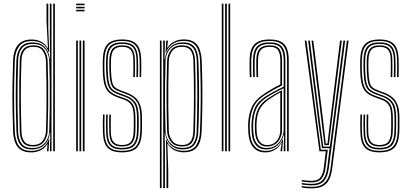

<svg xmlns="http://www.w3.org/2000/svg" viewBox="-20 -820 2225 1041"><path d="M277.5 0H268.5V-800H277.5ZM259.2 0H250.8L252.5 -100.2H250.2Q246.5 -59.2 220.5 -34.5Q194.5 -9.8 152.5 -9.8Q110.5 -9.8 90.8 -34.5Q71 -59.2 69 -107.5Q66.8 -170 65.9 -232.2Q65 -294.5 65.8 -359Q66.5 -423.5 69 -492.5Q71 -536.8 91.2 -563.4Q111.5 -590 157.8 -590Q198 -590 222 -565.5Q246 -541 249.8 -502H252L250.2 -609.8V-800H259.2ZM156 -17.5Q187.5 -17.5 207.4 -31.5Q227.2 -45.5 236.9 -66.6Q246.5 -87.8 247 -109.8Q249 -174.5 249.8 -238Q250.5 -301.5 249.9 -364.5Q249.2 -427.5 247 -490.5Q246.2 -512 237.4 -533.1Q228.5 -554.2 209.5 -568.1Q190.5 -582 159 -582Q116.8 -582 98.1 -557.6Q79.5 -533.2 78.2 -492.5Q76 -423 75.2 -361Q74.5 -299 75.2 -237.4Q76 -175.8 78.2 -107.2Q79.5 -65.5 96.8 -41.5Q114 -17.5 156 -17.5ZM157.8 -25.8Q120.5 -25.8 104.4 -47.5Q88.2 -69.2 87 -107.8Q85 -177.2 84.4 -241.6Q83.8 -306 84.5 -368.1Q85.2 -430.2 87 -492.5Q88.2 -531.2 105.9 -552.8Q123.5 -574.2 160.2 -574.2Q203.2 -574.2 220.4 -547.6Q237.5 -521 238.2 -490.8Q240.5 -427.5 241.2 -365.5Q242 -303.5 241.2 -240.1Q240.5 -176.8 238.2 -110Q237.5 -77.8 218.5 -51.8Q199.5 -25.8 157.8 -25.8ZM158 -33.8Q195.5 -33.8 211.9 -57.2Q228.2 -80.8 229.2 -110Q231.5 -177.5 232.1 -241.4Q232.8 -305.2 232 -367.2Q231.2 -429.2 229.2 -490.5Q228.2 -518.8 213.2 -542.5Q198.2 -566.2 160.5 -566.2Q127.8 -566.2 112.5 -546.4Q97.2 -526.5 96.2 -492Q93 -396.8 93 -303.6Q93 -210.5 96.2 -108Q97.2 -72.8 111.4 -53.2Q125.5 -33.8 158 -33.8ZM149.2 6.2Q99.5 6.2 76.5 -22.6Q53.5 -51.5 51 -107.2Q48.8 -168.8 47.8 -231.4Q46.8 -294 47.6 -359Q48.5 -424 51 -492.2Q53.2 -547.5 77.5 -576.6Q101.8 -605.8 152.5 -605.8Q179.8 -605.8 202.8 -594.2Q225.8 -582.8 237.5 -559.8H239.8L232.2 -706V-800H241.8V-664.5L247 -537.8H243.5Q233.2 -568 209.8 -582.9Q186.2 -597.8 154.8 -597.8Q104 -597.8 83 -568.1Q62 -538.5 60.2 -492.8Q57.8 -427.2 56.8 -364.1Q55.8 -301 56.6 -237.4Q57.5 -173.8 60.2 -107.2Q62.2 -57.5 82.6 -29.6Q103 -1.8 150.8 -1.8Q186 -1.8 211 -19.8Q236 -37.8 244.5 -65.5H246.8L243.2 0H234.8L235 -5.8L237.8 -38.5H236Q224.2 -17.8 201.2 -5.8Q178.2 6.2 149.2 6.2Z M393 -791.8V-800H438.5V-791.8ZM393 -758.5V-766.8H438.5V-758.5ZM393 -775V-783.2H438.5V-775ZM429.2 0V-600H438.5V0ZM393 0V-600H402V0ZM411 0V-600H420.2V0Z M641.2 6Q588 6 563.9 -18.8Q539.8 -43.5 538.2 -101.2Q537.8 -125.2 537.5 -149.1Q537.2 -173 538.5 -199.2H547Q546 -173 546.1 -148Q546.2 -123 546.8 -101.8Q548 -48.2 570 -25.1Q592 -2 641.2 -2Q693.5 -2 715.6 -25.6Q737.8 -49.2 740 -100.5Q741 -115 741.1 -127.8Q741.2 -140.5 741.1 -153.5Q741 -166.5 741 -181.5Q741 -239.5 722.5 -267.6Q704 -295.8 664 -310.2L631 -322.5Q610 -330 598 -339.5Q586 -349 580.4 -370.2Q574.8 -391.5 573 -434.2Q572.5 -450.2 572.5 -464.5Q572.5 -478.8 573 -496.8Q574.8 -538.2 590.6 -556.2Q606.5 -574.2 642.5 -574.2Q678.5 -574.2 694.4 -556.5Q710.2 -538.8 711.2 -497.5Q711.8 -480.2 711.9 -456.5Q712 -432.8 711 -402H702.5Q703.8 -431 703.5 -454.5Q703.2 -478 702.8 -497Q702 -535 687.6 -550.6Q673.2 -566.2 642.5 -566.2Q611.2 -566.2 597.2 -550.1Q583.2 -534 582 -496.8Q581.5 -478.8 581.4 -466.1Q581.2 -453.5 582 -434.2Q583.5 -396 588 -376.1Q592.5 -356.2 603.2 -346.9Q614 -337.5 633.8 -330L666.2 -318Q692.2 -308.2 710.9 -293.1Q729.5 -278 739.6 -251.6Q749.8 -225.2 749.8 -181.5Q749.8 -166.5 749.9 -153.4Q750 -140.2 749.9 -127.5Q749.8 -114.8 749 -100.2Q746.5 -46.2 723 -20.1Q699.5 6 641.2 6ZM641.2 -9.8Q595 -9.8 575.8 -32Q556.5 -54.2 555.5 -102Q555 -125.2 554.6 -147.9Q554.2 -170.5 555.5 -199.2H564.2Q562.8 -169.5 563.2 -144.9Q563.8 -120.2 564 -102.2Q565 -57 582.9 -37.4Q600.8 -17.8 641.2 -17.8Q685.2 -17.8 702.8 -38.5Q720.2 -59.2 722.2 -101Q723.2 -122.8 723.1 -140.6Q723 -158.5 723 -181.5Q723 -235.2 707.2 -259.1Q691.5 -283 659 -294.8L625.5 -306.8Q599.8 -316.2 585 -328.5Q570.2 -340.8 563.6 -365Q557 -389.2 555.2 -434Q554.5 -454 554.8 -466.8Q555 -479.5 555.2 -497Q556.5 -545.8 576.1 -568Q595.8 -590.2 642.5 -590.2Q687.5 -590.2 707.2 -568.9Q727 -547.5 728.2 -498Q728.8 -477.2 729 -455Q729.2 -432.8 728.2 -402H719.5Q720.8 -435 720.5 -457.4Q720.2 -479.8 719.8 -498Q718.8 -543.2 700.8 -562.8Q682.8 -582.2 642.5 -582.2Q601 -582.2 583.1 -562Q565.2 -541.8 564.2 -497Q563.8 -479 563.6 -466.5Q563.5 -454 564.2 -434Q566 -389 572.5 -366.2Q579 -343.5 592.4 -333.1Q605.8 -322.8 628 -314.5L661.5 -302.2Q697 -289.5 714.5 -264Q732 -238.5 732 -181.5Q732 -158.8 732.1 -140.6Q732.2 -122.5 731.2 -100.8Q728.8 -54.2 709.2 -32Q689.8 -9.8 641.2 -9.8ZM641.2 -25.8Q606.5 -25.8 590 -43.1Q573.5 -60.5 572.5 -102.8Q572.2 -122.8 571.9 -147.4Q571.5 -172 572.8 -199.2H581.2Q580.2 -176.2 580.4 -151.2Q580.5 -126.2 581 -103.2Q581.8 -66 595.9 -49.9Q610 -33.8 641.2 -33.8Q675.8 -33.8 689.2 -50.9Q702.8 -68 704.5 -101.5Q705.8 -122.8 705.5 -140.9Q705.2 -159 705.2 -181.5Q705.2 -230 692.5 -250Q679.8 -270 653.8 -279.2L619.8 -291.5Q591 -301.8 573.4 -316.2Q555.8 -330.8 547.2 -358.1Q538.8 -385.5 537.5 -433.8Q536.8 -455 537 -469.8Q537.2 -484.5 537.5 -497.2Q538.8 -554.5 562.6 -580.2Q586.5 -606 642.5 -606Q696 -606 720 -581.2Q744 -556.5 745.5 -498.8Q746 -479.2 746.2 -453.5Q746.5 -427.8 745.2 -402H736.8Q737.8 -428.2 737.6 -452.8Q737.5 -477.2 737 -498.2Q735.5 -551.5 713.6 -574.8Q691.8 -598 642.5 -598Q591 -598 569.4 -574Q547.8 -550 546.2 -497.2Q546 -478.2 545.9 -465.8Q545.8 -453.2 546.2 -433.8Q548 -387.2 555.5 -361.6Q563 -336 579.1 -322.5Q595.2 -309 622.5 -299.2L656.2 -287Q688.8 -275.5 701.5 -252.4Q714.2 -229.2 714.2 -181.5Q714.2 -168.5 714.4 -155.6Q714.5 -142.8 714.4 -129.4Q714.2 -116 713.5 -101.2Q711.5 -62.5 695.5 -44.1Q679.5 -25.8 641.2 -25.8Z M882.8 200V61.2L879.8 -62.2H882.2Q893 -32 917.9 -17.1Q942.8 -2.2 973.8 -2.2Q1024.5 -2.2 1043.5 -31.9Q1062.5 -61.5 1064.2 -107.5Q1067 -177 1067.9 -240.4Q1068.8 -303.8 1067.9 -365.6Q1067 -427.5 1064.5 -492.8Q1062.5 -542.2 1042.5 -570.2Q1022.5 -598.2 974.5 -598.2Q938.8 -598.2 913.5 -580Q888.2 -561.8 880 -534.5H877.8L881.5 -600H890.2V-594.2L886.5 -561.5H888.5Q900.5 -582.2 923.9 -594.2Q947.2 -606.2 976 -606.2Q1026 -606.2 1048.5 -577.4Q1071 -548.5 1073.5 -493Q1076.2 -430 1077 -367.4Q1077.8 -304.8 1076.9 -240.5Q1076 -176.2 1073.2 -107.8Q1071.2 -52.5 1049 -23.4Q1026.8 5.8 976 5.8Q948.5 5.8 925 -6Q901.5 -17.8 889.8 -40.2H887.5L892.2 106V200ZM847 200V-600H856V200ZM865 200V-600H874.2L872 -499.8H874.2Q878 -540.8 904.4 -565.5Q930.8 -590.2 972.8 -590.2Q1014.5 -590.2 1034 -565.8Q1053.5 -541.2 1055.5 -492.5Q1058.2 -429 1059 -366.6Q1059.8 -304.2 1058.9 -240.4Q1058 -176.5 1055.2 -107.5Q1053.8 -62.2 1035 -36.4Q1016.2 -10.5 971 -10Q929.5 -9.8 904.8 -34.6Q880 -59.5 875 -98H872.8L874.2 7.5V200ZM969.8 -18Q1012.2 -18 1028.6 -42.6Q1045 -67.2 1046.2 -106.2Q1049.5 -201.8 1049.8 -295.5Q1050 -389.2 1046.8 -491.5Q1045 -537.8 1026.8 -560.1Q1008.5 -582.5 969.2 -582.5Q938 -582.5 918 -568.8Q898 -555 888 -533.9Q878 -512.8 877.5 -490.5Q875.5 -421.8 874.8 -357.4Q874 -293 874.8 -231.4Q875.5 -169.8 877.5 -109.8Q878.2 -88 888.1 -66.9Q898 -45.8 918.1 -31.9Q938.2 -18 969.8 -18ZM968.2 -25.8Q925.2 -25.8 906.2 -51.9Q887.2 -78 886 -109.2Q884 -170.5 883.2 -232.8Q882.5 -295 883.2 -359.1Q884 -423.2 886 -490Q887.2 -522.2 906.2 -548.2Q925.2 -574.2 967.5 -574.2Q1004.8 -574.2 1020.5 -552.6Q1036.2 -531 1037.5 -492.2Q1039.8 -425.8 1040.2 -363.1Q1040.8 -300.5 1040.1 -237.6Q1039.5 -174.8 1037.2 -107.8Q1036.2 -67.8 1020.4 -46.8Q1004.5 -25.8 968.2 -25.8ZM968 -33.8Q999 -33.8 1013 -52.5Q1027 -71.2 1028.2 -108Q1031.5 -207.8 1031.6 -298.8Q1031.8 -389.8 1028.5 -492Q1027.5 -527.5 1013.5 -546.9Q999.5 -566.2 967.2 -566.2Q929.8 -566.2 913 -542.8Q896.2 -519.2 895.2 -490Q893.2 -427.2 892.5 -363.8Q891.8 -300.2 892.5 -236.6Q893.2 -173 895.2 -109.5Q896.2 -80.2 913.4 -57Q930.5 -33.8 968 -33.8Z M1218.8 0V-800H1228V0ZM1182.5 0V-800H1191.5V0ZM1200.5 0V-800H1209.8V0Z M1536.5 0V-492.5Q1536.5 -549 1514.8 -573.5Q1493 -598 1443 -598Q1391 -598 1367.8 -574.9Q1344.5 -551.8 1342.5 -498.5Q1341.8 -476.8 1342.1 -451.5Q1342.5 -426.2 1343.5 -402H1334.5Q1333.5 -427 1333.1 -452.1Q1332.8 -477.2 1333.5 -498.8Q1335.2 -556 1360.8 -581Q1386.2 -606 1443 -606Q1479.8 -606 1502.2 -594.5Q1524.8 -583 1535.1 -558Q1545.5 -533 1545.5 -492.5V0ZM1424.8 -17.5Q1456 -17.5 1476.6 -33.1Q1497.2 -48.8 1507.6 -71.6Q1518 -94.5 1518 -115.5V-341.8Q1497.8 -332.2 1472.8 -319Q1447.8 -305.8 1426.5 -292Q1387.5 -266.8 1371 -233.5Q1354.5 -200.2 1352.5 -149Q1352 -136.2 1352.5 -126Q1353 -115.8 1353.8 -101Q1356.2 -59.8 1375 -38.6Q1393.8 -17.5 1424.8 -17.5ZM1426 -25.8Q1397.8 -25.8 1381.6 -46Q1365.5 -66.2 1363 -101.5Q1362 -116.5 1361.8 -127.5Q1361.5 -138.5 1361.8 -148.8Q1363.8 -198.8 1379.4 -230Q1395 -261.2 1430.2 -285Q1446.8 -296.2 1467.9 -308.5Q1489 -320.8 1509 -330.5V-114.8Q1509 -94.2 1500.5 -73.6Q1492 -53 1473.8 -39.4Q1455.5 -25.8 1426 -25.8ZM1427 -33.5Q1452.8 -33.5 1468.9 -45.8Q1485 -58 1492.4 -76.6Q1499.8 -95.2 1499.8 -114.5V-319Q1484 -310.5 1467.5 -300.4Q1451 -290.2 1433.8 -278Q1401.5 -254.8 1387 -225.6Q1372.5 -196.5 1370.8 -148.5Q1370.5 -137.5 1370.8 -127.1Q1371 -116.8 1371.8 -102.5Q1373.8 -71.2 1387.9 -52.4Q1402 -33.5 1427 -33.5ZM1418.5 6.2Q1376.2 6.2 1352.9 -21.8Q1329.5 -49.8 1326.5 -99.2Q1325.5 -115.5 1325.4 -128.6Q1325.2 -141.8 1325.5 -151.8Q1328 -202.5 1346.4 -241.8Q1364.8 -281 1414.8 -313.2Q1430.2 -323 1444.4 -331.6Q1458.5 -340.2 1472.2 -347.9Q1486 -355.5 1500 -362.2V-492.5Q1500 -527.8 1488.2 -547Q1476.5 -566.2 1443 -566.2Q1408.8 -566.2 1394.5 -549.6Q1380.2 -533 1379 -497Q1378.5 -478.2 1378.6 -455.4Q1378.8 -432.5 1379.8 -402H1370.8Q1369.8 -432.5 1369.5 -455.4Q1369.2 -478.2 1369.8 -497.5Q1371 -538 1387.9 -556.1Q1404.8 -574.2 1443 -574.2Q1481.2 -574.2 1495.2 -553.5Q1509.2 -532.8 1509.2 -492.5V-356.5Q1484.8 -345.2 1461.6 -332.1Q1438.5 -319 1418 -305.8Q1371 -275.8 1354 -238.1Q1337 -200.5 1334.5 -151.2Q1334 -137.8 1334.2 -127.1Q1334.5 -116.5 1335.5 -99.8Q1338.5 -52.5 1360.5 -27.1Q1382.5 -1.8 1420.5 -1.8Q1453.2 -1.8 1477.2 -18.9Q1501.2 -36 1512.8 -64.2H1514.8L1510.2 -9.2V0H1501V-4.5L1507.2 -45H1505.5Q1492.8 -21.2 1470 -7.5Q1447.2 6.2 1418.5 6.2ZM1518.5 0V-22.2L1520.5 -87.8H1518.5Q1510.2 -56.2 1485.4 -33Q1460.5 -9.8 1422.2 -9.8Q1387.8 -9.8 1367.5 -33.2Q1347.2 -56.8 1344.8 -100.2Q1343.8 -116.8 1343.5 -127.8Q1343.2 -138.8 1343.8 -150.8Q1345.8 -198.2 1361.6 -234.2Q1377.5 -270.2 1422.5 -299Q1438 -308.8 1455.4 -318.2Q1472.8 -327.8 1489.2 -336Q1505.8 -344.2 1518.2 -350V-492.5Q1518.2 -540.5 1500.9 -561.4Q1483.5 -582.2 1443 -582.2Q1400.5 -582.2 1381.4 -562.6Q1362.2 -543 1360.8 -497.8Q1360 -476 1360.4 -450.8Q1360.8 -425.5 1361.5 -402H1352.8Q1351.8 -426 1351.4 -451.6Q1351 -477.2 1351.8 -498Q1353.2 -547.2 1374.4 -568.8Q1395.5 -590.2 1443 -590.2Q1488.2 -590.2 1507.8 -567.5Q1527.2 -544.8 1527.2 -492.5V0Z M1669.8 201.2Q1657 201.2 1640.6 199.9Q1624.2 198.5 1616 196.2V188.2Q1625.8 190.5 1641.9 191.9Q1658 193.2 1669.8 193.2Q1702.2 193.2 1723.1 182.8Q1744 172.2 1755.9 150Q1767.8 127.8 1772.2 92.8L1860.8 -600H1870L1781 94Q1776.5 129.2 1764.6 153.2Q1752.8 177.2 1729.9 189.2Q1707 201.2 1669.8 201.2ZM1669.8 168.8Q1659 168.8 1643.5 167.4Q1628 166 1616 164.2V156.2Q1627.8 158 1642.9 159.2Q1658 160.5 1669.8 160.5Q1703.2 160.5 1717.5 141.6Q1731.8 122.8 1736 87L1746.5 0H1711.8L1632.2 -600H1641.5L1719.5 -8.2H1757L1745.2 88.5Q1740.5 128.8 1723.6 148.8Q1706.8 168.8 1669.8 168.8ZM1669.8 185Q1658.2 185 1642.4 183.6Q1626.5 182.2 1616 180.2V172.2Q1627.5 174.2 1642.9 175.6Q1658.2 177 1669.8 177Q1709.8 177 1729 156.1Q1748.2 135.2 1754 89.8L1767.2 -16.8H1725.8L1708.8 -137L1650.8 -600H1660L1716.8 -143.5L1732.8 -25H1768.5L1842.2 -600H1851.5L1763 91.2Q1757.2 136 1737.5 160.5Q1717.8 185 1669.8 185ZM1739.2 -33.2 1724.8 -149.8 1669.2 -600H1678.5L1733.2 -155.5L1746.2 -41.5H1755.5L1769.2 -156.2L1823.8 -600H1833.2L1777 -146.8L1762.8 -33.2Z M2037 6Q1983.8 6 1959.6 -18.8Q1935.5 -43.5 1934 -101.2Q1933.5 -125.2 1933.2 -149.1Q1933 -173 1934.2 -199.2H1942.8Q1941.8 -173 1941.9 -148Q1942 -123 1942.5 -101.8Q1943.8 -48.2 1965.8 -25.1Q1987.8 -2 2037 -2Q2089.2 -2 2111.4 -25.6Q2133.5 -49.2 2135.8 -100.5Q2136.8 -115 2136.9 -127.8Q2137 -140.5 2136.9 -153.5Q2136.8 -166.5 2136.8 -181.5Q2136.8 -239.5 2118.2 -267.6Q2099.8 -295.8 2059.8 -310.2L2026.8 -322.5Q2005.8 -330 1993.8 -339.5Q1981.8 -349 1976.1 -370.2Q1970.5 -391.5 1968.8 -434.2Q1968.2 -450.2 1968.2 -464.5Q1968.2 -478.8 1968.8 -496.8Q1970.5 -538.2 1986.4 -556.2Q2002.2 -574.2 2038.2 -574.2Q2074.2 -574.2 2090.1 -556.5Q2106 -538.8 2107 -497.5Q2107.5 -480.2 2107.6 -456.5Q2107.8 -432.8 2106.8 -402H2098.2Q2099.5 -431 2099.2 -454.5Q2099 -478 2098.5 -497Q2097.8 -535 2083.4 -550.6Q2069 -566.2 2038.2 -566.2Q2007 -566.2 1993 -550.1Q1979 -534 1977.8 -496.8Q1977.2 -478.8 1977.1 -466.1Q1977 -453.5 1977.8 -434.2Q1979.2 -396 1983.8 -376.1Q1988.2 -356.2 1999 -346.9Q2009.8 -337.5 2029.5 -330L2062 -318Q2088 -308.2 2106.6 -293.1Q2125.2 -278 2135.4 -251.6Q2145.5 -225.2 2145.5 -181.5Q2145.5 -166.5 2145.6 -153.4Q2145.8 -140.2 2145.6 -127.5Q2145.5 -114.8 2144.8 -100.2Q2142.2 -46.2 2118.8 -20.1Q2095.2 6 2037 6ZM2037 -9.8Q1990.8 -9.8 1971.5 -32Q1952.2 -54.2 1951.2 -102Q1950.8 -125.2 1950.4 -147.9Q1950 -170.5 1951.2 -199.2H1960Q1958.5 -169.5 1959 -144.9Q1959.5 -120.2 1959.8 -102.2Q1960.8 -57 1978.6 -37.4Q1996.5 -17.8 2037 -17.8Q2081 -17.8 2098.5 -38.5Q2116 -59.2 2118 -101Q2119 -122.8 2118.9 -140.6Q2118.8 -158.5 2118.8 -181.5Q2118.8 -235.2 2103 -259.1Q2087.2 -283 2054.8 -294.8L2021.2 -306.8Q1995.5 -316.2 1980.8 -328.5Q1966 -340.8 1959.4 -365Q1952.8 -389.2 1951 -434Q1950.2 -454 1950.5 -466.8Q1950.8 -479.5 1951 -497Q1952.2 -545.8 1971.9 -568Q1991.5 -590.2 2038.2 -590.2Q2083.2 -590.2 2103 -568.9Q2122.8 -547.5 2124 -498Q2124.5 -477.2 2124.8 -455Q2125 -432.8 2124 -402H2115.2Q2116.5 -435 2116.2 -457.4Q2116 -479.8 2115.5 -498Q2114.5 -543.2 2096.5 -562.8Q2078.5 -582.2 2038.2 -582.2Q1996.8 -582.2 1978.9 -562Q1961 -541.8 1960 -497Q1959.5 -479 1959.4 -466.5Q1959.2 -454 1960 -434Q1961.8 -389 1968.2 -366.2Q1974.8 -343.5 1988.1 -333.1Q2001.5 -322.8 2023.8 -314.5L2057.2 -302.2Q2092.8 -289.5 2110.2 -264Q2127.8 -238.5 2127.8 -181.5Q2127.8 -158.8 2127.9 -140.6Q2128 -122.5 2127 -100.8Q2124.5 -54.2 2105 -32Q2085.5 -9.8 2037 -9.8ZM2037 -25.8Q2002.2 -25.8 1985.8 -43.1Q1969.2 -60.5 1968.2 -102.8Q1968 -122.8 1967.6 -147.4Q1967.2 -172 1968.5 -199.2H1977Q1976 -176.2 1976.1 -151.2Q1976.2 -126.2 1976.8 -103.2Q1977.5 -66 1991.6 -49.9Q2005.8 -33.8 2037 -33.8Q2071.5 -33.8 2085 -50.9Q2098.5 -68 2100.2 -101.5Q2101.5 -122.8 2101.2 -140.9Q2101 -159 2101 -181.5Q2101 -230 2088.2 -250Q2075.5 -270 2049.5 -279.2L2015.5 -291.5Q1986.8 -301.8 1969.1 -316.2Q1951.5 -330.8 1943 -358.1Q1934.5 -385.5 1933.2 -433.8Q1932.5 -455 1932.8 -469.8Q1933 -484.5 1933.2 -497.2Q1934.5 -554.5 1958.4 -580.2Q1982.2 -606 2038.2 -606Q2091.8 -606 2115.8 -581.2Q2139.8 -556.5 2141.2 -498.8Q2141.8 -479.2 2142 -453.5Q2142.2 -427.8 2141 -402H2132.5Q2133.5 -428.2 2133.4 -452.8Q2133.2 -477.2 2132.8 -498.2Q2131.2 -551.5 2109.4 -574.8Q2087.5 -598 2038.2 -598Q1986.8 -598 1965.1 -574Q1943.5 -550 1942 -497.2Q1941.8 -478.2 1941.6 -465.8Q1941.5 -453.2 1942 -433.8Q1943.8 -387.2 1951.2 -361.6Q1958.8 -336 1974.9 -322.5Q1991 -309 2018.2 -299.2L2052 -287Q2084.5 -275.5 2097.2 -252.4Q2110 -229.2 2110 -181.5Q2110 -168.5 2110.1 -155.6Q2110.2 -142.8 2110.1 -129.4Q2110 -116 2109.2 -101.2Q2107.2 -62.5 2091.2 -44.1Q2075.2 -25.8 2037 -25.8Z"/></svg>

Font: Big Shoulders Inline Display Thin Light
Style: Regular
Weight: 300
Version: Version 2.002